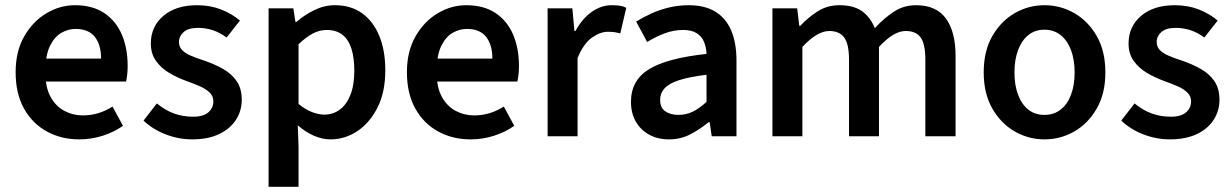

<svg xmlns="http://www.w3.org/2000/svg" viewBox="-20 -523 4731 737"><path d="M284 12Q215 12 159.5 -18.5Q104 -49 72 -106.5Q40 -164 40 -246Q40 -326 73 -383.5Q106 -441 158 -472Q210 -503 268 -503Q335 -503 380 -473Q425 -443 447.5 -390.5Q470 -338 470 -270Q470 -254 468.5 -239Q467 -224 464 -210H126V-298H368Q368 -351 344 -381.5Q320 -412 270 -412Q242 -412 215.5 -397Q189 -382 171.5 -346Q154 -310 154 -246Q154 -188 174 -151.5Q194 -115 227 -97.5Q260 -80 298 -80Q330 -80 358.5 -89Q387 -98 412 -114L452 -40Q418 -16 374.5 -2Q331 12 284 12Z M717 12Q666 12 616.5 -7Q567 -26 531 -60L582 -126Q615 -99 649 -87Q683 -75 721 -75Q761 -75 780 -92Q799 -109 799 -134Q799 -154 784.5 -168Q770 -182 747 -192Q724 -202 696 -212Q660 -225 629 -243.5Q598 -262 578.5 -289.5Q559 -317 559 -356Q559 -421 607 -462Q655 -503 737 -503Q787 -503 829 -486.5Q871 -470 901 -444L850 -379Q824 -398 797 -407Q770 -416 740 -416Q703 -416 685 -400Q667 -384 667 -362Q667 -344 678.5 -331.5Q690 -319 712 -309.5Q734 -300 765 -290Q803 -277 836 -258.5Q869 -240 888.5 -211.5Q908 -183 908 -140Q908 -98 886 -63.5Q864 -29 821.5 -8.5Q779 12 717 12Z M1011 194V-491H1106L1114 -439H1118Q1149 -466 1187 -484.5Q1225 -503 1266 -503Q1327 -503 1370 -472Q1413 -441 1436 -385Q1459 -329 1459 -253Q1459 -169 1429 -110Q1399 -51 1351.5 -19.5Q1304 12 1249 12Q1217 12 1185 -2Q1153 -16 1123 -42L1126 40V194ZM1225 -83Q1258 -83 1284 -102Q1310 -121 1325 -158.5Q1340 -196 1340 -252Q1340 -301 1329 -336Q1318 -371 1294.5 -389.5Q1271 -408 1234 -408Q1207 -408 1181 -394.5Q1155 -381 1126 -353V-124Q1153 -102 1178.5 -92.5Q1204 -83 1225 -83Z M1786 12Q1717 12 1661.5 -18.5Q1606 -49 1574 -106.5Q1542 -164 1542 -246Q1542 -326 1575 -383.5Q1608 -441 1660 -472Q1712 -503 1770 -503Q1837 -503 1882 -473Q1927 -443 1949.5 -390.5Q1972 -338 1972 -270Q1972 -254 1970.5 -239Q1969 -224 1966 -210H1628V-298H1870Q1870 -351 1846 -381.5Q1822 -412 1772 -412Q1744 -412 1717.5 -397Q1691 -382 1673.5 -346Q1656 -310 1656 -246Q1656 -188 1676 -151.5Q1696 -115 1729 -97.5Q1762 -80 1800 -80Q1832 -80 1860.5 -89Q1889 -98 1914 -114L1954 -40Q1920 -16 1876.5 -2Q1833 12 1786 12Z M2082 0V-491H2177L2185 -404H2189Q2215 -452 2251.5 -477.5Q2288 -503 2328 -503Q2347 -503 2360 -501Q2373 -499 2384 -493L2361 -395Q2349 -398 2339 -399.5Q2329 -401 2313 -401Q2284 -401 2252 -378.5Q2220 -356 2197 -300V0Z M2548 12Q2505 12 2472 -6Q2439 -24 2420.5 -56.5Q2402 -89 2402 -132Q2402 -215 2471.5 -257.5Q2541 -300 2692 -316Q2691 -341 2682.5 -362Q2674 -383 2654.5 -395.5Q2635 -408 2602 -408Q2566 -408 2531.5 -395Q2497 -382 2464 -362L2422 -440Q2449 -457 2481 -471.5Q2513 -486 2549 -494.5Q2585 -503 2624 -503Q2685 -503 2725.5 -478.5Q2766 -454 2786.5 -406.5Q2807 -359 2807 -290V0H2712L2704 -54H2700Q2666 -26 2629 -7Q2592 12 2548 12ZM2584 -82Q2614 -82 2639.5 -94.5Q2665 -107 2692 -132V-236Q2625 -228 2586 -215Q2547 -202 2530.5 -183.5Q2514 -165 2514 -140Q2514 -109 2534 -95.5Q2554 -82 2584 -82Z M2945 0V-491H3040L3048 -424H3052Q3083 -457 3119.5 -480Q3156 -503 3202 -503Q3257 -503 3289 -480Q3321 -457 3338 -415Q3373 -453 3411 -478Q3449 -503 3496 -503Q3574 -503 3611 -452Q3648 -401 3648 -308V0H3532V-293Q3532 -354 3514 -379Q3496 -404 3457 -404Q3433 -404 3408 -389Q3383 -374 3354 -343V0H3239V-293Q3239 -354 3220.5 -379Q3202 -404 3163 -404Q3117 -404 3060 -343V0Z M3989 12Q3928 12 3875 -18.5Q3822 -49 3789 -106.5Q3756 -164 3756 -245Q3756 -327 3789 -384.5Q3822 -442 3875 -472.5Q3928 -503 3989 -503Q4051 -503 4104 -472.5Q4157 -442 4190 -384.5Q4223 -327 4223 -245Q4223 -164 4190 -106.5Q4157 -49 4104 -18.5Q4051 12 3989 12ZM3989 -82Q4025 -82 4051 -102Q4077 -122 4091 -159Q4105 -196 4105 -245Q4105 -294 4091 -331Q4077 -368 4051 -388.5Q4025 -409 3989 -409Q3953 -409 3927.5 -388.5Q3902 -368 3888 -331Q3874 -294 3874 -245Q3874 -196 3888 -159Q3902 -122 3927.5 -102Q3953 -82 3989 -82Z M4470 12Q4419 12 4369.5 -7Q4320 -26 4284 -60L4335 -126Q4368 -99 4402 -87Q4436 -75 4474 -75Q4514 -75 4533 -92Q4552 -109 4552 -134Q4552 -154 4537.5 -168Q4523 -182 4500 -192Q4477 -202 4449 -212Q4413 -225 4382 -243.5Q4351 -262 4331.5 -289.5Q4312 -317 4312 -356Q4312 -421 4360 -462Q4408 -503 4490 -503Q4540 -503 4582 -486.5Q4624 -470 4654 -444L4603 -379Q4577 -398 4550 -407Q4523 -416 4493 -416Q4456 -416 4438 -400Q4420 -384 4420 -362Q4420 -344 4431.5 -331.5Q4443 -319 4465 -309.5Q4487 -300 4518 -290Q4556 -277 4589 -258.5Q4622 -240 4641.5 -211.5Q4661 -183 4661 -140Q4661 -98 4639 -63.5Q4617 -29 4574.5 -8.5Q4532 12 4470 12Z"/></svg>

Font: Source Sans 3 SemiBold
Style: Regular
Weight: 600
Designer: Paul D. Hunt
Foundry: Adobe
Version: Version 3.046;hotconv 1.0.118;makeotfexe 2.5.65603